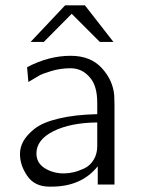

<svg xmlns="http://www.w3.org/2000/svg" viewBox="-20 -695 532 723"><path d="M55.2 -115.2Q55.2 -140.1 68.1 -163.6Q81.1 -187 110.6 -210.4Q140.1 -233.9 200.7 -248.5Q261.2 -263.2 346.2 -265.1V-307.1Q346.2 -372.1 318.8 -402.8Q290 -438 245.1 -438Q208 -438 173.1 -427.5Q138.2 -417 126.7 -409.9Q115.2 -402.8 86.9 -386.2L82 -441.9Q163.1 -484.9 246.1 -484.9Q321.3 -484.9 363.5 -438.5Q405.8 -392.1 410.2 -335L411.1 -300.8V0H348.1V-68.8Q286.1 8.3 172.9 7.8H166Q110.8 7.8 83 -32.2Q55.2 -72.3 55.2 -115.2ZM95.2 -537.1 225.1 -674.8H299.8L407.2 -537.1H356L250 -643.1L145 -537.1ZM117.2 -117.2Q117.2 -81.1 148.7 -61.5Q180.2 -42 220.2 -42Q238.3 -42 257.1 -46.4Q275.9 -50.8 297.4 -60.8Q318.8 -70.8 332.5 -93Q346.2 -115.2 346.2 -145V-233.9Q245.1 -232.9 181.2 -200.9Q117.2 -168.9 117.2 -117.2Z"/></svg>

Font: CMU Bright
Style: Roman
Weight: 500
Version: Version 0.7.0